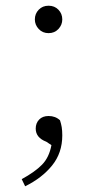

<svg xmlns="http://www.w3.org/2000/svg" viewBox="-20 -487 340 672"><path d="M68 165 56 140Q102 115 127 89.5Q152 64 160 21L142 9Q105 -5 105 -37Q105 -56 117 -68.5Q129 -81 150 -81Q174 -81 190 -66Q194 -54 196 -42Q198 -30 198 -13Q198 48 162.5 92Q127 136 68 165ZM150 -371Q129 -371 115.5 -385.5Q102 -400 102 -419Q102 -439 115.5 -453Q129 -467 150 -467Q171 -467 184.5 -453Q198 -439 198 -419Q198 -400 184.5 -385.5Q171 -371 150 -371Z"/></svg>

Font: Source Serif 4 SmText Light
Style: Regular
Weight: 300
Designer: Frank Grießhammer
Foundry: Adobe
Version: Version 4.005;hotconv 1.1.0;makeotfexe 2.6.0